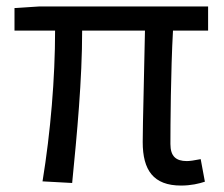

<svg xmlns="http://www.w3.org/2000/svg" viewBox="-20 -563 694 596"><path d="M542 13C573 13 598 7 616 1L603 -69C583 -65 569 -63 560 -63C526 -63 509 -78 509 -116C509 -169 510 -344 517 -468H626V-543H103L25 -538V-468H151C151 -321 137 -153 112 0L204 5C219 -147 235 -315 235 -468H430C428 -348 423 -179 423 -122C423 -35 456 13 542 13Z"/></svg>

Font: Noto Sans CJK JP
Style: Regular
Weight: 400
Designer: Ryoko NISHIZUKA 西塚涼子 (kana, bopomofo & ideographs); Paul D. Hunt (Latin, Greek & Cyrillic); Sandoll Communications 산돌커뮤니
Foundry: Adobe
Version: Version 2.004;hotconv 1.0.118;makeotfexe 2.5.65603